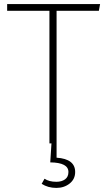

<svg xmlns="http://www.w3.org/2000/svg" viewBox="-20 -702 520 940"><path d="M257 -649V70Q348 76 348 140Q348 175 321 196.5Q294 218 256 218Q215 218 184 198L198 173Q220 188 256 188Q282 188 298.5 176Q315 164 315 140Q315 94 226 93L232 0H222V-649H15V-682H470L464 -649Z"/></svg>

Font: FiraSans
Style: Regular
Weight: 200
Designer: Carrois Corporate & Edenspiekermann AG
Foundry: Carrois Corporate GbR & Edenspiekermann AG
Version: Version 3.106;PS 003.106;hotconv 1.0.70;makeotf.lib2.5.58329